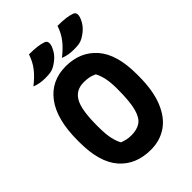

<svg xmlns="http://www.w3.org/2000/svg" viewBox="-270 -1052 1190 1190"><g transform="rotate(-45 325.0 -456.5)"><path d="M214 -933Q255 -933 283.5 -929.5Q312 -926 335 -918Q349 -913 352 -900.5Q355 -888 350 -872Q337 -837 316.5 -814.5Q296 -792 264 -773Q246 -763 228.5 -760Q211 -757 183 -757Q158 -757 137 -760.5Q116 -764 93 -773Q139 -809 168.5 -846.5Q198 -884 214 -933ZM464 -933Q505 -933 533.5 -929.5Q562 -926 585 -918Q599 -913 602 -900.5Q605 -888 600 -872Q587 -837 566.5 -814.5Q546 -792 514 -773Q496 -763 478.5 -760Q461 -757 433 -757Q408 -757 387 -760.5Q366 -764 343 -773Q389 -809 418.5 -846.5Q448 -884 464 -933ZM323 -720Q449 -720 524.5 -634.5Q600 -549 600 -374V-358Q600 -231 566 -147Q532 -63 471.5 -21.5Q411 20 331 20Q200 20 125 -65.5Q50 -151 50 -326V-342Q50 -527 122.5 -623.5Q195 -720 323 -720ZM200 -313Q200 -243 209.5 -204.5Q219 -166 232 -144Q251 -137 268.5 -133Q286 -129 310 -129Q357 -129 388 -149.5Q419 -170 434.5 -226Q450 -282 450 -388V-401Q450 -451 442 -488.5Q434 -526 419 -553Q395 -564 376 -567.5Q357 -571 331 -571Q263 -571 231.5 -516Q200 -461 200 -324Z"/></g></svg>

Font: Recursive Sn Csl St XBd
Style: Regular
Weight: 800
Version: Version 1.085;hotconv 1.1.0;makeotfexe 2.6.0; ttfautohint (v